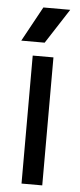

<svg xmlns="http://www.w3.org/2000/svg" viewBox="-52 -746 321 775"><g transform="rotate(5 108.0 -358.0)"><path d="M65.9 0V-518.6H149.9V0ZM91.8 -715.8H200.7L109.4 -574.7H14.6Z"/></g></svg>

Font: Arian AMU
Style: Regular
Weight: 400
Designer: Ruben Hakobyan (Tarumian)
Foundry: Ruben Hakobyan (Tarumian)
Version: Version 4.003